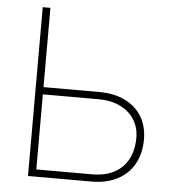

<svg xmlns="http://www.w3.org/2000/svg" viewBox="-51 -754 717 801"><g transform="rotate(5 307.0 -353.5)"><path d="M564.5 -194.3Q564.5 -135.3 540 -91.3Q515.6 -47.4 470 -23.7Q424.3 0 361.3 0H95.7V-707H127.9V-375H361.3Q423.3 -375 469.2 -352.8Q515.1 -330.6 539.8 -289.8Q564.5 -249 564.5 -194.3ZM361.3 -30.3Q415.5 -30.3 453.9 -50.5Q492.2 -70.8 512.2 -108.6Q532.2 -146.5 532.2 -198.2Q532.2 -241.2 511 -274.7Q489.7 -308.1 451.2 -326.4Q412.6 -344.7 361.3 -344.7H127.9V-30.3Z"/></g></svg>

Font: Pretendard Std Thin
Style: Regular
Weight: 100
Designer: Base glyphs from Inter by Rasmus Andersson; Hangeul glyphs from Noto Sans CJK(Source Han Sans) by Jang Soo-young and Kan
Foundry: Kil Hyung-jin
Version: Version 1.309